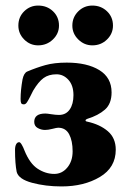

<svg xmlns="http://www.w3.org/2000/svg" viewBox="-20 -657 461 690"><path d="M34 0ZM40 -39Q34 -69 34 -118Q34 -131 38 -138.5Q42 -146 49 -146Q53 -146 58.5 -136.5Q64 -127 68 -116Q87 -69 115.5 -50.5Q144 -32 175 -32Q203 -32 222 -55Q241 -78 241 -113Q241 -151 228.5 -174.5Q216 -198 189 -198Q184 -198 168.5 -194Q153 -190 142 -190Q128 -190 115.5 -197Q103 -204 103 -219Q103 -249 143 -249Q149 -249 164.5 -246.5Q180 -244 192 -244Q217 -244 230.5 -263.5Q244 -283 244 -315Q244 -350 226 -370Q208 -390 183 -390Q155 -390 136.5 -376.5Q118 -363 99 -331Q95 -323 88.5 -310Q82 -297 77 -289.5Q72 -282 66 -282Q58 -282 56 -286.5Q54 -291 54 -301Q54 -333 61 -372Q66 -395 78 -400Q111 -414 143 -423Q175 -432 220 -432Q293 -432 337 -405Q381 -378 381 -325Q381 -284 357 -263Q333 -242 294 -230Q288 -228 287.5 -224.5Q287 -221 293 -220Q339 -210 367.5 -185.5Q396 -161 396 -119Q396 -55 339 -21Q282 13 201 13Q144 13 95.5 0Q47 -13 40 -39ZM46 -565Q46 -596 67 -616.5Q88 -637 117 -637Q149 -637 170.5 -616.5Q192 -596 192 -565Q192 -536 170 -515Q148 -494 117 -494Q88 -494 67 -515Q46 -536 46 -565ZM240 -565Q240 -595 261 -616Q282 -637 312 -637Q343 -637 364.5 -616.5Q386 -596 386 -565Q386 -536 364.5 -515Q343 -494 312 -494Q283 -494 261.5 -515Q240 -536 240 -565Z"/></svg>

Font: EB Garamond
Style: Bold
Weight: 700
Designer: Georg Duffner and Octavio Pardo
Foundry: Georg Duffner
Version: Version 1.000; ttfautohint (v1.6)